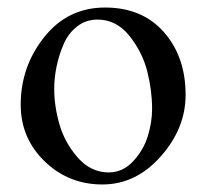

<svg xmlns="http://www.w3.org/2000/svg" viewBox="-20 -480 545 510"><path d="M473 -228Q473 -139 407 -64.5Q341 10 252 10Q162 10 98.5 -51.5Q35 -113 35 -202Q35 -303 97.5 -381.5Q160 -460 259 -460Q358 -460 415.5 -394.5Q473 -329 473 -228ZM384 -191Q384 -240 371 -291Q358 -342 323.5 -385Q289 -428 239 -428Q208 -428 184.5 -409.5Q161 -391 148.5 -361.5Q136 -332 130 -302Q124 -272 124 -244Q124 -198 138 -149.5Q152 -101 186.5 -61.5Q221 -22 269 -22Q306 -22 333.5 -51.5Q361 -81 372.5 -118Q384 -155 384 -191Z"/></svg>

Font: STIX
Style: Regular
Weight: 400
Designer: MicroPress Inc., with final additions and corrections provided by Coen Hoffman, Elsevier (retired)
Version: Version 1.1.1